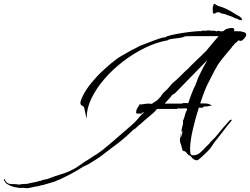

<svg xmlns="http://www.w3.org/2000/svg" viewBox="-427 -795 1315 1010"><path d="M-289 195 -306 193H-309Q-313 195 -327.5 193Q-342 191 -347 190L-353 188H-354Q-356 188 -358 187.5Q-360 187 -362 186Q-369 184 -375 181Q-381 178 -386 175L-396 169Q-397 165 -402.5 158.5Q-408 152 -407 148L-403 146L-402 150Q-399 154 -396.5 158.5Q-394 163 -390 166Q-381 173 -367 173Q-353 173 -340 174Q-332 176 -326 176L-310 173L-308 174Q-305 172 -297 172.5Q-289 173 -288 171Q-286 173 -286 173Q-275 169 -262 167Q-249 165 -237 162Q-231 161 -225 158.5Q-219 156 -212 156Q-204 151 -191.5 149.5Q-179 148 -170 144Q-135 130 -105 121.5Q-75 113 -41 95Q-34 92 -19 82Q-4 72 10.5 61.5Q25 51 32 48Q55 32 67 25Q79 18 88 12Q97 6 112 -5.5Q127 -17 156 -42L267 -138Q283 -152 291.5 -162Q300 -172 308 -181.5Q316 -191 330 -203H328Q327 -203 327 -204Q327 -205 326 -205Q325 -205 321 -201Q317 -197 315 -197Q314 -197 305.5 -197.5Q297 -198 296 -197L289 -200Q289 -210 292 -220L309 -248Q311 -247 311 -246Q311 -245 312 -245Q314 -245 322.5 -246.5Q331 -248 340 -249Q349 -250 350 -250Q352 -250 360 -249.5Q368 -249 371 -249H372Q379 -254 385 -258Q391 -262 398 -266Q401 -268 404.5 -272Q408 -276 409 -277Q419 -286 422 -292.5Q425 -299 435 -309Q455 -326 467.5 -342.5Q480 -359 501 -375Q505 -378 518 -391Q531 -404 544 -417Q557 -430 559 -430Q561 -433 575.5 -447.5Q590 -462 608.5 -479.5Q627 -497 641.5 -511.5Q656 -526 659 -529Q668 -540 676.5 -550Q685 -560 694 -571L723 -605H629Q607 -605 585 -605Q563 -605 546 -604Q538 -598 517 -595.5Q496 -593 477.5 -590.5Q459 -588 455 -583Q397 -573 337 -544Q277 -515 222 -473Q167 -431 123.5 -381Q80 -331 54.5 -278.5Q29 -226 29 -177Q29 -169 27 -176.5Q25 -184 22.5 -197.5Q20 -211 17 -223Q14 -235 12 -235L0 -242Q-4 -246 -4 -253Q-4 -260 -1 -268Q2 -276 5 -283Q22 -320 52.5 -357.5Q83 -395 120.5 -429.5Q158 -464 194 -490Q211 -501 228 -510Q245 -519 261 -529Q263 -530 274 -535.5Q285 -541 295.5 -546.5Q306 -552 307 -553Q317 -556 335 -563.5Q353 -571 374.5 -579Q396 -587 414 -593Q432 -599 442 -599H443Q450 -605 476.5 -611Q503 -617 535.5 -622Q568 -627 595.5 -629.5Q623 -632 631 -631L632 -632Q636 -634 643 -634Q651 -634 654 -633Q659 -634 662 -634.5Q665 -635 669 -635Q674 -635 678.5 -634.5Q683 -634 687 -633Q689 -634 693 -634Q699 -634 704.5 -632.5Q710 -631 714 -630Q719 -633 722 -633Q727 -633 735 -629Q737 -631 742 -631H748Q753 -636 757.5 -639Q762 -642 766 -643Q783 -648 792 -648Q810 -648 804 -631Q818 -631 832 -630.5Q846 -630 845 -628Q845 -628 856.5 -625.5Q868 -623 868 -612Q868 -607 863.5 -600Q859 -593 848 -583Q844 -580 839 -580Q833 -580 827 -583Q823 -579 819.5 -574.5Q816 -570 811 -569Q810 -567 803.5 -559.5Q797 -552 795 -551Q794 -547 784.5 -536.5Q775 -526 771 -521Q761 -509 744.5 -488.5Q728 -468 719 -454Q717 -451 715 -447Q713 -443 711 -440Q709 -438 703 -426.5Q697 -415 690 -401Q683 -387 677 -375.5Q671 -364 670 -362Q661 -346 649.5 -316.5Q638 -287 626 -251H642Q649 -251 656.5 -250.5Q664 -250 669 -249Q670 -249 670.5 -248Q671 -247 672 -247Q677 -247 683 -242Q689 -237 684 -237Q683 -237 683 -238Q683 -239 681 -239Q679 -239 674 -237.5Q669 -236 664 -236L662 -233Q661 -233 661 -234.5Q661 -236 659 -236Q658 -236 652.5 -235Q647 -234 642 -233L639 -228Q635 -228 628.5 -228.5Q622 -229 619 -229Q602 -176 588.5 -119Q575 -62 573 -19V-7Q573 11 576.5 16.5Q580 22 587 22Q610 22 625.5 8.5Q641 -5 660 -26Q665 -31 671 -36.5Q677 -42 681 -49Q687 -53 691 -59Q702 -68 715.5 -85Q729 -102 735 -109Q737 -111 746 -122Q755 -133 757 -134Q761 -138 767 -146Q773 -154 779 -160Q784 -165 790 -165.5Q796 -166 789 -158Q779 -146 763.5 -126.5Q748 -107 734.5 -89Q721 -71 715 -64Q714 -64 707 -54.5Q700 -45 693 -35Q686 -25 684 -21Q680 -14 664 2Q648 18 632 32.5Q616 47 610 48H606Q598 48 592 42.5Q586 37 583 37Q581 29 574 25.5Q567 22 562 18Q560 16 557.5 13Q555 10 553 7Q548 1 543.5 0.5Q539 0 536 -1.5Q533 -3 531 -12Q528 -28 523 -40Q518 -52 520 -70Q521 -74 522.5 -82Q524 -90 524 -93H525Q525 -86 523.5 -80Q522 -74 523 -66H524L523 -67Q525 -71 529 -86Q533 -101 533 -105Q532 -105 532 -106L531 -105Q531 -100 530 -98Q528 -102 528 -104Q527 -111 532 -128.5Q537 -146 536 -152L535 -159Q539 -165 542.5 -177.5Q546 -190 548 -197Q551 -208 554.5 -212Q558 -216 556 -225Q545 -225 534.5 -224.5Q524 -224 519 -224H518Q517 -224 516 -225Q515 -226 513 -226L512 -225Q511 -225 508 -223.5Q505 -222 503 -222H399Q392 -215 387 -208.5Q382 -202 374 -196L350 -176Q341 -169 332.5 -161Q324 -153 315 -145L301 -134L285 -119L274 -112L242 -82Q237 -77 231 -72.5Q225 -68 220 -63Q213 -57 195.5 -43Q178 -29 162 -18Q140 -2 119.5 14.5Q99 31 81 42Q56 58 44.5 65Q33 72 28 74Q23 76 19.5 77.5Q16 79 8 83.5Q0 88 -19 100Q-37 111 -56 121Q-75 131 -94 140Q-98 142 -108 147Q-118 152 -122 152L-141 161Q-145 162 -149.5 163Q-154 164 -159 166Q-166 168 -172.5 170Q-179 172 -186 174Q-192 175 -197.5 177.5Q-203 180 -209 179Q-212 181 -225 184Q-238 187 -243 187L-275 194Q-279 195 -282.5 194.5Q-286 194 -289 195ZM439 -250H531L532 -251Q533 -253 542 -253Q547 -253 552.5 -253Q558 -253 563 -252Q576 -292 591 -327Q593 -332 595 -335.5Q597 -339 599 -343Q604 -354 607.5 -364.5Q611 -375 615 -385Q624 -404 634 -424.5Q644 -445 654 -461L661 -475L665 -480Q662 -477 658.5 -474Q655 -471 652 -467L493 -304Q489 -301 483.5 -298.5Q478 -296 475 -291L470 -284L441 -252ZM845 -688Q844 -688 843 -689Q837 -689 833 -690Q829 -691 823 -695Q817 -699 812 -698Q812 -698 811.5 -698Q811 -698 811 -699Q807 -701 795 -706.5Q783 -712 780 -711Q780 -711 779.5 -712Q779 -713 778 -713V-714H775Q771 -714 767 -716.5Q763 -719 758 -720Q753 -722 748.5 -722.5Q744 -723 739 -724Q735 -725 732 -727.5Q729 -730 724 -730Q723 -730 722 -730.5Q721 -731 720 -731Q715 -731 709.5 -727.5Q704 -724 699 -723Q696 -723 694 -726.5Q692 -730 693 -730Q693 -730 692.5 -734.5Q692 -739 692 -746Q692 -749 692 -753Q692 -757 693 -761Q695 -764 696 -769.5Q697 -775 701 -775Q704 -775 705 -773.5Q706 -772 707 -771L720 -764Q746 -757 768 -746Q790 -735 811 -721Q819 -716 827 -712Q835 -708 841 -702Q847 -695 846 -691.5Q845 -688 845 -688Z"/></svg>

Font: Cherish
Style: Regular
Weight: 400
Designer: Robert E. Leuschke
Foundry: Robert E. Leuschke
Version: Version 1.005